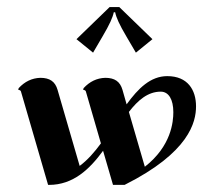

<svg xmlns="http://www.w3.org/2000/svg" viewBox="-20 -518 574 543"><path d="M301.8 -483.4H305.7C308.6 -468.8 317.1 -449.2 337.9 -414.1L364.3 -369.1L411.1 -407.2L317.4 -498H290L196.3 -407.2L243.2 -369.1L269.5 -414.1C290.3 -449.2 298.8 -468.8 301.8 -483.4ZM389.6 -46.4 344.5 -201.4C370.4 -234.9 398.4 -258.8 434.6 -258.8C457.3 -258.8 470.2 -236.3 470.2 -200.7C470.2 -173.8 464.6 -105 389.6 -46.4ZM116 4.9H118.7C187 4.9 233.2 -39.3 271.5 -91.6L299.6 4.9H332.3C515.4 -86.9 534.4 -172.9 534.4 -217.3C534.4 -263.4 511 -302.7 453.1 -302.7C405.8 -302.7 370.8 -268.1 338.1 -222.9L326.4 -263.9C319.6 -287.4 304.4 -297.9 277.6 -297.9C253.9 -297.1 233.6 -287.4 216.3 -268.6L215.3 -263.7C218.5 -263.7 221.7 -262.5 222.7 -259.8L265.4 -112.5C247.3 -87.9 227.8 -65.4 205.3 -48.8L142.8 -263.9C136 -287.4 120.8 -297.9 94 -297.9C70.3 -297.1 50 -287.4 32.7 -268.6L31.7 -263.7C34.9 -263.7 38.1 -262.5 39.1 -259.8Z"/></svg>

Font: RisaltypS01
Style: Medium
Weight: 500
Italic angle: -9°
Designer: gluk
Foundry: gluk
Version: Version 0.24